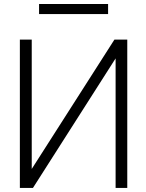

<svg xmlns="http://www.w3.org/2000/svg" viewBox="-20 -927 723 948"><path d="M608.4 1H550.8V-638.7L142.6 1H78.1V-731.4H136.7V-92.8L544.9 -731.4H608.4ZM172.9 -857.4V-907.2H513.7V-857.4Z"/></svg>

Font: Gen Shin Gothic Light
Style: Regular
Weight: 200
Designer: [Source Han Sans]
Ryoko NISHIZUKA  (kana & ideographs); Paul D. Hunt (Latin, Greek & Cyrillic); Wenlong ZHANG  (bopomofo
Version: Version 1.002.20150607